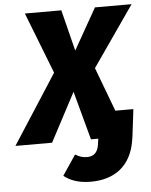

<svg xmlns="http://www.w3.org/2000/svg" viewBox="-105 -745 800 1018"><g transform="rotate(-5 294.5 -235.5)"><path d="M411 -374 634 -695H439L315 -476L260 -695H66L193 -369L-45 0H150L287 -259L357 0H396L391 34C385 73 363 92 329 92C302 92 287 85 266 73L194 180C224 204 268 224 337 224C463 224 552 160 574 26L578 0L595 -140H499Z"/></g></svg>

Font: Fira Sans ExtraBold
Style: Italic
Weight: 800
Italic angle: -8°
Designer: bBox Type GmbH & Carrois Corporate GbR & Edenspiekermann AG
Foundry: bBox Type GmbH & Carrois Corporate GbR & Edenspiekermann AG
Version: Version 4.301;PS 004.301;hotconv 1.0.88;makeotf.lib2.5.64775